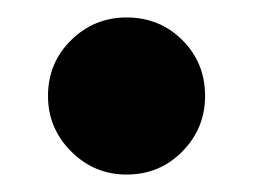

<svg xmlns="http://www.w3.org/2000/svg" viewBox="-20 -465 290 220"><path d="M125 -265Q88 -265 61.5 -291.5Q35 -318 35 -355Q35 -393 61.5 -419Q88 -445 125 -445Q163 -445 189 -419Q215 -393 215 -355Q215 -318 189 -291.5Q163 -265 125 -265Z"/></svg>

Font: Cinzel Black
Style: Regular
Weight: 900
Designer: Natanael Gama
Version: Version 2.000